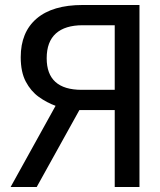

<svg xmlns="http://www.w3.org/2000/svg" viewBox="-20 -749 642 769"><path d="M202.6 -325.2Q167.5 -337.9 135.5 -360.8Q103.5 -383.8 83.3 -422.1Q63 -460.4 63 -520Q63 -620.1 126.7 -674.6Q190.4 -729 311 -729H538.6V0H439.5V-308.1H297.9L127 0H22.5ZM439.5 -389.2V-647.9H311Q240.7 -647.9 203.9 -615Q167 -582 167 -515.6Q167 -389.2 307.1 -389.2Z"/></svg>

Font: Vazir Code Hack
Style: Code-Hack
Weight: 400
Foundry: DejaVu fonts team - Redesigned by Saber Rastikerdar
Version: Version 1.1.2